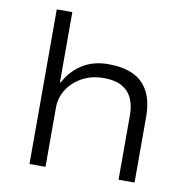

<svg xmlns="http://www.w3.org/2000/svg" viewBox="-79 -783 856 862"><g transform="rotate(10 349.0 -352.5)"><path d="M111 0V-705H182V-385H186Q211 -436 261.5 -469.5Q312 -503 383 -503Q449 -503 495 -482Q541 -461 565.5 -415.5Q590 -370 590 -297V0H517V-293Q517 -339 502 -371Q487 -403 455.5 -420.5Q424 -438 374 -438Q318 -438 275 -414.5Q232 -391 208 -353Q184 -315 184 -270V0Z"/></g></svg>

Font: Nunito Sans 7pt SemiExpanded Light
Style: Regular
Weight: 300
Width: 6
Designer: Vernon Adams
Foundry: Vernon Adams
Version: Version 3.101;gftools[0.9.27]